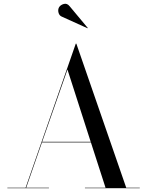

<svg xmlns="http://www.w3.org/2000/svg" viewBox="-20 -996 778 1016"><path d="M306 -908.5Q293.5 -914 289.5 -929.5Q285.5 -945 292.5 -957.5Q300 -970 317.5 -975Q335 -980 348.5 -963L444.5 -848L443 -846.5ZM19 -2.5H115.5L381 -765H384L648 -2.5H719.5V0H429.5V-2.5H538.5L461 -242.5H202L118.5 -2.5H239V0H19ZM337 -628 203 -245.5H460Z"/></svg>

Font: Bodoni* 72pt
Style: Regular
Weight: 400
Version: Version 2.3